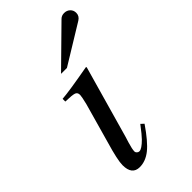

<svg xmlns="http://www.w3.org/2000/svg" viewBox="-215 -735 808 808"><g transform="rotate(-45 189.0 -331.0)"><path d="M237.8 -116.2 251 -104Q207.5 -40.5 175.3 -14.6Q143.1 11.2 107.9 11.2Q62 11.2 62 -45.9Q62 -76.2 85.9 -157.2L136.2 -335.9Q145 -372.1 145 -380.9Q145.5 -396 133.8 -400.4Q122.1 -404.8 81.1 -405.8V-421.9Q123 -424.8 244.1 -446.8L247.1 -444.8L154.8 -119.1Q153.3 -113.3 147.9 -97.2Q138.2 -65.4 138.2 -51.8Q138.2 -45.9 143.1 -41.5Q147.9 -37.1 153.8 -37.1Q168 -37.1 195.8 -64.9Q209 -78.1 237.8 -116.2ZM150.9 -501 315.9 -663.1Q325.7 -672.9 340.8 -672.9Q356.9 -672.9 367.4 -662.8Q377.9 -652.8 377.9 -637.2Q377.9 -618.7 360.8 -607.9L186 -501Z"/></g></svg>

Font: Accordance
Style: Italic
Weight: 400
Italic angle: -11°
Version: Version 1.2 (build January 31, 2020) Miklal Software Solutio